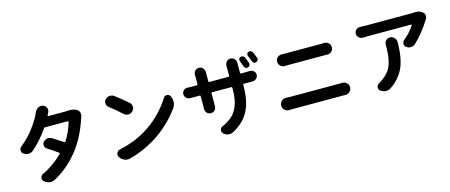

<svg xmlns="http://www.w3.org/2000/svg" viewBox="-51 -1472 5102 2176"><g transform="rotate(-15 2500.0 -384.0)"><path d="M737.3 -683.6Q747.1 -684.6 756.8 -684.6Q809.6 -684.6 841.8 -662.1Q862.3 -649.4 868.2 -625Q870.1 -615.2 870.1 -606.4Q870.1 -591.8 864.3 -578.1Q860.4 -567.4 857.4 -557.6Q792 -360.4 688.5 -224.6Q568.4 -64.5 391.6 33.2Q367.2 45.9 341.8 45.9Q334 45.9 325.2 44.9Q291 39.1 264.6 15.6Q249 1 249 -18.6Q249 -23.4 250 -28.3Q253.9 -53.7 278.3 -65.4Q410.2 -126 519.5 -236.3Q526.4 -243.2 518.6 -249Q457 -293 394.5 -333Q373 -346.7 369.1 -371.1Q369.1 -376 369.1 -379.9Q369.1 -399.4 382.8 -415Q401.4 -435.5 428.7 -440.4Q434.6 -441.4 441.4 -441.4Q461.9 -441.4 480.5 -430.7Q536.1 -396.5 604.5 -350.6Q613.3 -344.7 618.2 -353.5Q680.7 -451.2 710.9 -559.6Q711.9 -563.5 709.5 -566.4Q707 -569.3 703.1 -569.3H437.5Q427.7 -569.3 422.9 -560.5Q334 -433.6 233.4 -347.7Q210 -328.1 177.7 -328.1Q146.5 -328.1 122.1 -346.7Q101.6 -361.3 101.6 -386.7Q101.6 -413.1 122.1 -429.7Q211.9 -501 276.9 -588.4Q341.8 -675.8 371.1 -740.2Q376 -750 379.9 -760.7Q392.6 -790 419.9 -805.7Q437.5 -815.4 456.1 -815.4Q466.8 -815.4 477.5 -811.5Q505.9 -802.7 517.6 -775.4Q522.5 -762.7 522.5 -750Q522.5 -735.4 514.6 -720.7Q507.8 -707 501 -693.4L500 -691.4Q499 -688.5 500.5 -685.5Q502 -682.6 505.9 -682.6H708Q723.6 -682.6 737.3 -683.6Z M1192.4 -607.4Q1170.9 -624 1168 -651.4Q1168 -654.3 1168 -658.2Q1168 -680.7 1183.6 -698.2Q1204.1 -720.7 1233.4 -723.6Q1238.3 -723.6 1242.2 -723.6Q1266.6 -723.6 1287.1 -709Q1369.1 -647.5 1435.5 -588.9Q1459 -568.4 1459 -537.1Q1459 -507.8 1438.5 -487.3Q1417 -465.8 1386.7 -465.8Q1356.4 -465.8 1335 -486.3Q1266.6 -549.8 1192.4 -607.4ZM1276.4 21.5Q1263.7 25.4 1251 25.4Q1230.5 25.4 1210 16.6Q1177.7 2 1158.2 -28.3Q1149.4 -41 1149.4 -54.7Q1149.4 -65.4 1154.3 -76.2Q1166 -101.6 1193.4 -107.4Q1363.3 -143.6 1499 -224.6Q1601.6 -285.2 1685.5 -369.1Q1769.5 -453.1 1825.2 -543Q1837.9 -565.4 1864.3 -565.4Q1864.3 -565.4 1864.3 -565.4Q1889.6 -565.4 1902.3 -543.9Q1919.9 -512.7 1919.9 -475.6Q1919.9 -436.5 1898.4 -405.3Q1837.9 -319.3 1753.9 -240.7Q1669.9 -162.1 1571.3 -102.5Q1429.7 -17.6 1276.4 21.5Z M2962.9 -708Q2964.8 -702.1 2964.8 -696.3Q2964.8 -688.5 2960.9 -680.7Q2955.1 -668 2940.4 -663.1Q2925.8 -658.2 2912.6 -665Q2899.4 -671.9 2894.5 -686.5Q2880.9 -726.6 2867.2 -755.9Q2861.3 -768.6 2867.2 -781.7Q2873 -794.9 2885.7 -798.8Q2892.6 -800.8 2898.4 -800.8Q2906.2 -800.8 2915 -797.9Q2928.7 -791 2934.6 -777.3Q2949.2 -744.1 2962.9 -708ZM2859.4 -675.8Q2864.3 -661.1 2856.9 -647.9Q2849.6 -634.8 2835.4 -629.9Q2821.3 -625 2807.6 -631.8Q2793.9 -638.7 2789.1 -653.3Q2775.4 -696.3 2763.7 -723.6Q2758.8 -737.3 2764.6 -750Q2770.5 -762.7 2783.2 -766.6Q2797.9 -771.5 2811.5 -765.6Q2825.2 -759.8 2831.1 -746.1Q2846.7 -709 2859.4 -675.8ZM2731.4 -593.8Q2731.4 -584 2741.2 -584H2798.8Q2822.3 -584 2843.8 -585Q2844.7 -585 2846.7 -585Q2871.1 -585 2888.7 -568.4Q2908.2 -550.8 2908.2 -525.4Q2908.2 -499 2888.7 -480.5Q2870.1 -462.9 2843.8 -462.9Q2843.8 -462.9 2842.8 -462.9Q2823.2 -462.9 2799.8 -462.9H2741.2Q2731.4 -462.9 2731.4 -453.1V-436.5Q2731.4 -264.6 2674.8 -151.9Q2618.2 -39.1 2481.4 36.1Q2460 46.9 2437.5 46.9Q2429.7 46.9 2420.9 45.9Q2389.6 40 2366.2 16.6Q2353.5 3.9 2353.5 -13.7Q2353.5 -18.6 2354.5 -24.4Q2359.4 -48.8 2381.8 -58.6Q2458 -91.8 2505.4 -137.2Q2552.7 -182.6 2578.1 -255.4Q2603.5 -328.1 2603.5 -431.6V-453.1Q2603.5 -462.9 2593.8 -462.9H2369.1Q2359.4 -462.9 2359.4 -453.1V-339.8V-302.7Q2359.4 -276.4 2341.8 -256.8Q2323.2 -237.3 2295.4 -237.3Q2267.6 -237.3 2249 -256.8Q2231.4 -276.4 2231.4 -302.7L2232.4 -339.8V-453.1Q2232.4 -462.9 2222.7 -462.9H2155.3Q2133.8 -462.9 2114.3 -462.9Q2113.3 -462.9 2112.3 -462.9Q2086.9 -462.9 2067.4 -480.5Q2047.9 -499 2047.9 -525.4Q2047.9 -551.8 2067.4 -569.3Q2085.9 -585.9 2109.4 -585.9Q2111.3 -585.9 2114.3 -585Q2134.8 -584 2155.3 -584H2222.7Q2232.4 -584 2232.4 -593.8V-680.7L2231.4 -703.1Q2231.4 -729.5 2249 -749Q2267.6 -769.5 2295.4 -769.5Q2323.2 -769.5 2341.8 -749Q2359.4 -729.5 2359.4 -703.1V-679.7V-593.8Q2359.4 -584 2369.1 -584H2593.8Q2603.5 -584 2603.5 -593.8V-686.5V-710.9Q2603.5 -737.3 2621.1 -757.8Q2639.6 -778.3 2667.5 -778.3Q2695.3 -778.3 2713.9 -757.8Q2731.4 -738.3 2731.4 -711.9V-686.5Z M3162.1 -42Q3160.2 -42 3158.2 -42Q3129.9 -42 3108.4 -61.5Q3085.9 -83 3085.9 -113.8Q3085.9 -144.5 3108.4 -165Q3129.9 -185.5 3158.2 -185.5Q3160.2 -185.5 3162.1 -185.5Q3189.5 -183.6 3210.9 -183.6H3785.2Q3800.8 -183.6 3818.4 -184.6Q3820.3 -184.6 3821.3 -184.6Q3850.6 -184.6 3872.1 -165Q3894.5 -143.6 3894.5 -113.3Q3894.5 -83 3872.1 -62.5Q3850.6 -42 3822.3 -42Q3820.3 -42 3818.4 -42Q3799.8 -43 3785.2 -43H3210.9Q3189.5 -43 3162.1 -42ZM3242.2 -537.1Q3241.2 -537.1 3240.2 -537.1Q3211.9 -537.1 3191.4 -556.6Q3169.9 -577.1 3169.9 -606.4Q3169.9 -635.7 3191.4 -655.3Q3211.9 -673.8 3239.3 -673.8Q3241.2 -673.8 3242.2 -673.8Q3266.6 -672.9 3287.1 -672.9H3701.2Q3719.7 -672.9 3740.2 -673.8Q3741.2 -673.8 3743.2 -673.8Q3770.5 -673.8 3791 -655.3Q3811.5 -635.7 3811.5 -606.4Q3811.5 -577.1 3791 -556.6Q3770.5 -537.1 3742.2 -537.1Q3741.2 -537.1 3739.3 -537.1Q3716.8 -538.1 3701.2 -538.1H3288.1Q3267.6 -538.1 3242.2 -537.1Z M4409.2 -471.7Q4409.2 -500 4426.8 -520.5Q4446.3 -542 4474.6 -542Q4504.9 -542 4525.4 -520.5Q4546.9 -500 4546.9 -470.7Q4546.9 -469.7 4546.9 -469.7Q4545.9 -403.3 4541.5 -355.5Q4537.1 -307.6 4523.9 -251.5Q4510.7 -195.3 4488.3 -151.9Q4465.8 -108.4 4427.2 -64Q4388.7 -19.5 4334 16.6Q4309.6 33.2 4280.3 33.2Q4276.4 33.2 4272.5 33.2Q4238.3 30.3 4211.9 8.8Q4195.3 -4.9 4195.3 -25.4Q4195.3 -28.3 4195.3 -32.2Q4199.2 -57.6 4221.7 -70.3Q4240.2 -81.1 4257.8 -93.8Q4347.7 -156.2 4378.4 -237.3Q4409.2 -318.4 4409.2 -452.1ZM4822.3 -744.1Q4828.1 -744.1 4834 -744.1Q4882.8 -744.1 4915 -713.9Q4931.6 -698.2 4933.6 -675.8Q4933.6 -672.9 4933.6 -670.9Q4933.6 -650.4 4921.9 -633.8Q4918 -628.9 4916 -625Q4882.8 -570.3 4832.5 -506.3Q4782.2 -442.4 4727.5 -392.6Q4706.1 -374 4676.8 -374Q4676.8 -374 4676.8 -374Q4647.5 -374 4624 -392.6Q4605.5 -407.2 4605.5 -430.7Q4605.5 -456.1 4626 -472.7Q4665 -504.9 4699.2 -543Q4733.4 -581.1 4751 -611.3Q4752.9 -614.3 4751.5 -617.2Q4750 -620.1 4746.1 -620.1H4235.4Q4209 -620.1 4182.6 -618.2Q4179.7 -618.2 4177.7 -618.2Q4152.3 -618.2 4133.8 -635.7Q4113.3 -654.3 4113.3 -682.6Q4113.3 -710 4133.8 -727.5Q4152.3 -744.1 4176.8 -744.1Q4179.7 -744.1 4181.6 -744.1Q4209 -742.2 4235.4 -742.2H4774.4Q4795.9 -742.2 4822.3 -744.1Z"/></g></svg>

Font: Gen Jyuu GothicX Bold
Style: Bold
Weight: 700
Designer: Ryoko NISHIZUKA (kana &amp; ideographs); Paul D. Hunt (Latin, Greek &amp; Cyrillic); Wenlong ZHANG (bopomofo); Sandoll C
Version: Version 1.058.20140828